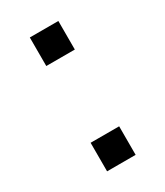

<svg xmlns="http://www.w3.org/2000/svg" viewBox="-131 -542 517 600"><g transform="rotate(-30 127.5 -241.5)"><path d="M76 0V-103H179V0ZM76 -380V-483H179V-380Z"/></g></svg>

Font: Instrument Sans
Style: Regular
Weight: 400
Designer: Rodrigo Fuenzalida
Foundry: fragTYPE
Version: Version 1.000;gftools[0.9.28]